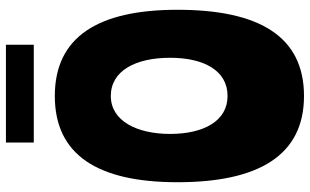

<svg xmlns="http://www.w3.org/2000/svg" viewBox="-219 -816 1046 648"><g transform="rotate(-90 304.0 -492.0)"><path d="M304 -830C107 -830 13 -688 13 -416C13 -143 103 11 304 11C507 11 595 -143 595 -416C595 -685 503 -830 304 -830ZM304 -247C220 -247 176 -327 176 -441C176 -553 220 -641 304 -641C390 -641 433 -556 433 -441C433 -327 390 -247 304 -247ZM147 -995V-901H477V-995Z"/></g></svg>

Font: Ranchers
Style: Regular
Weight: 400
Designer: Pablo Impallari, Brenda Gallo
Foundry: Pablo Impallari, Brenda Gallo
Version: Version 1.000